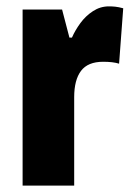

<svg xmlns="http://www.w3.org/2000/svg" viewBox="-20 -583 415 603"><path d="M322 -563Q332 -563 342 -562Q352 -561 367 -557L354 -383Q335 -389 304 -389Q256 -389 234.5 -360.5Q213 -332 213 -278V0H51V-553H175L198 -465H206Q216 -488 232.5 -510.5Q249 -533 272 -548Q295 -563 322 -563Z"/></svg>

Font: Noto Sans Malayalam ExtraCondensed Black
Style: Regular
Weight: 900
Width: 2
Designer: Jelle Bosma - Monotype Design Team
Foundry: Monotype Imaging Inc.
Version: Version 2.104; ttfautohint (v1.8.4.7-5d5b)